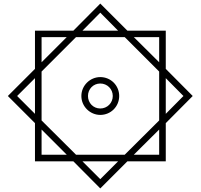

<svg xmlns="http://www.w3.org/2000/svg" viewBox="-20 -904 1124 1076"><path d="M1060 -366 909 -518V-732H694L542 -884L391 -732H176V-518L24 -366L176 -214V0H391L542 152L694 0H909V-214ZM642 -732H442L542 -833ZM354 -696 213 -555V-696ZM872 -555 730 -696H872ZM872 -503V-229L679 -37H406L213 -229V-503L406 -696H679ZM648 -366C648 -425 601 -472 542 -472C485 -472 436 -425 436 -366C436 -307 485 -260 542 -260C601 -260 648 -307 648 -366ZM176 -466V-266L76 -366ZM1008 -366 909 -266V-466ZM612 -366C612 -327 581 -296 542 -296C503 -296 473 -327 473 -366C473 -405 503 -436 542 -436C581 -436 612 -405 612 -366ZM213 -178 354 -37H213ZM872 -37H730L872 -178ZM442 0H642L542 100Z"/></svg>

Font: Noto Kufi Arabic Light
Style: Regular
Weight: 300
Designer: Monotype Design Team, David Williams, Khaled Hosny
Foundry: Google LLC
Version: Version 2.109